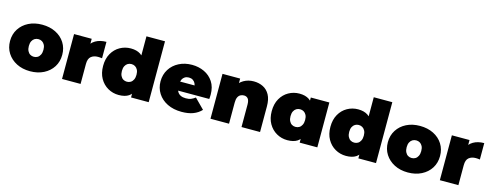

<svg xmlns="http://www.w3.org/2000/svg" viewBox="-24 -1496 5786 2260"><g transform="rotate(15 2869.0 -366.0)"><path d="M339 10Q246 10 174.5 -26.5Q103 -63 62 -127Q21 -191 21 -274Q21 -357 62 -421Q103 -485 174.5 -521Q246 -557 339 -557Q432 -557 504 -521Q576 -485 616.5 -421Q657 -357 657 -274Q657 -191 616.5 -127Q576 -63 504 -26.5Q432 10 339 10ZM339 -166Q364 -166 384 -178Q404 -190 416 -214.5Q428 -239 428 -274Q428 -310 416 -333.5Q404 -357 384 -369Q364 -381 339 -381Q314 -381 294 -369Q274 -357 262 -333.5Q250 -310 250 -274Q250 -239 262 -214.5Q274 -190 294 -178Q314 -166 339 -166Z M728 0V-547H943V-382L908 -429Q933 -493 988 -525Q1043 -557 1120 -557V-357Q1105 -359 1093.5 -360Q1082 -361 1070 -361Q1019 -361 986.5 -334.5Q954 -308 954 -243V0Z M1419 10Q1348 10 1287.5 -24.5Q1227 -59 1191 -122.5Q1155 -186 1155 -274Q1155 -362 1191 -425.5Q1227 -489 1287.5 -523Q1348 -557 1419 -557Q1491 -557 1537 -526.5Q1583 -496 1605 -433.5Q1627 -371 1627 -274Q1627 -176 1606.5 -113Q1586 -50 1540.5 -20Q1495 10 1419 10ZM1473 -166Q1498 -166 1518 -178Q1538 -190 1550 -214.5Q1562 -239 1562 -274Q1562 -310 1550 -333.5Q1538 -357 1518 -369Q1498 -381 1473 -381Q1448 -381 1428 -369Q1408 -357 1396 -333.5Q1384 -310 1384 -274Q1384 -239 1396 -214.5Q1408 -190 1428 -178Q1448 -166 1473 -166ZM1569 0V-74L1568 -274L1558 -474V-742H1784V0Z M2186 10Q2086 10 2011.5 -27Q1937 -64 1896 -128.5Q1855 -193 1855 -274Q1855 -357 1895.5 -421Q1936 -485 2006.5 -521Q2077 -557 2165 -557Q2246 -557 2314.5 -525Q2383 -493 2424.5 -430Q2466 -367 2466 -274Q2466 -262 2465 -247.5Q2464 -233 2463 -221H2042V-330H2343L2258 -301Q2258 -333 2246.5 -355.5Q2235 -378 2215 -390.5Q2195 -403 2167 -403Q2139 -403 2118.5 -390.5Q2098 -378 2087 -355.5Q2076 -333 2076 -301V-267Q2076 -232 2090 -207Q2104 -182 2130 -169.5Q2156 -157 2193 -157Q2231 -157 2255.5 -167Q2280 -177 2307 -197L2425 -78Q2385 -35 2326.5 -12.5Q2268 10 2186 10Z M2917 -557Q2980 -557 3031 -531.5Q3082 -506 3111.5 -452Q3141 -398 3141 -312V0H2915V-273Q2915 -324 2897 -345.5Q2879 -367 2848 -367Q2825 -367 2805.5 -356.5Q2786 -346 2774.5 -322Q2763 -298 2763 -257V0H2537V-547H2752V-387L2709 -433Q2741 -495 2795.5 -526Q2850 -557 2917 -557Z M3474 10Q3403 10 3342.5 -24.5Q3282 -59 3246 -122.5Q3210 -186 3210 -274Q3210 -362 3246 -425.5Q3282 -489 3342.5 -523Q3403 -557 3474 -557Q3546 -557 3592 -526.5Q3638 -496 3660 -433.5Q3682 -371 3682 -274Q3682 -176 3661.5 -113Q3641 -50 3595.5 -20Q3550 10 3474 10ZM3528 -166Q3553 -166 3573 -178Q3593 -190 3605 -214.5Q3617 -239 3617 -274Q3617 -310 3605 -333.5Q3593 -357 3573 -369Q3553 -381 3528 -381Q3503 -381 3483 -369Q3463 -357 3451 -333.5Q3439 -310 3439 -274Q3439 -239 3451 -214.5Q3463 -190 3483 -178Q3503 -166 3528 -166ZM3624 0V-74L3623 -274L3613 -474V-547H3839V0Z M4189 10Q4118 10 4057.5 -24.5Q3997 -59 3961 -122.5Q3925 -186 3925 -274Q3925 -362 3961 -425.5Q3997 -489 4057.5 -523Q4118 -557 4189 -557Q4261 -557 4307 -526.5Q4353 -496 4375 -433.5Q4397 -371 4397 -274Q4397 -176 4376.5 -113Q4356 -50 4310.5 -20Q4265 10 4189 10ZM4243 -166Q4268 -166 4288 -178Q4308 -190 4320 -214.5Q4332 -239 4332 -274Q4332 -310 4320 -333.5Q4308 -357 4288 -369Q4268 -381 4243 -381Q4218 -381 4198 -369Q4178 -357 4166 -333.5Q4154 -310 4154 -274Q4154 -239 4166 -214.5Q4178 -190 4198 -178Q4218 -166 4243 -166ZM4339 0V-74L4338 -274L4328 -474V-742H4554V0Z M4943 10Q4850 10 4778.5 -26.5Q4707 -63 4666 -127Q4625 -191 4625 -274Q4625 -357 4666 -421Q4707 -485 4778.5 -521Q4850 -557 4943 -557Q5036 -557 5108 -521Q5180 -485 5220.5 -421Q5261 -357 5261 -274Q5261 -191 5220.5 -127Q5180 -63 5108 -26.5Q5036 10 4943 10ZM4943 -166Q4968 -166 4988 -178Q5008 -190 5020 -214.5Q5032 -239 5032 -274Q5032 -310 5020 -333.5Q5008 -357 4988 -369Q4968 -381 4943 -381Q4918 -381 4898 -369Q4878 -357 4866 -333.5Q4854 -310 4854 -274Q4854 -239 4866 -214.5Q4878 -190 4898 -178Q4918 -166 4943 -166Z M5332 0V-547H5547V-382L5512 -429Q5537 -493 5592 -525Q5647 -557 5724 -557V-357Q5709 -359 5697.5 -360Q5686 -361 5674 -361Q5623 -361 5590.5 -334.5Q5558 -308 5558 -243V0Z"/></g></svg>

Font: MOST Montserrat Black
Style: Regular
Weight: 900
Designer: Julieta Ulanovsky
Foundry: Julieta Ulanovsky
Version: Version 8.000;March 11, 2024;FontCreator 15.0.0.2926 64-bit